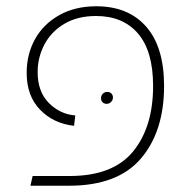

<svg xmlns="http://www.w3.org/2000/svg" viewBox="-20 -592 604 612"><path d="M84 -31H202Q340 -31 404 -109Q468 -187 468 -318Q468 -429 420 -485Q372 -541 286 -541Q227 -541 185 -516Q143 -491 121.5 -450Q100 -409 100 -362Q100 -300 135.5 -264Q171 -228 220 -224L216 -191Q151 -198 108 -242Q65 -286 65 -360Q65 -419 91.5 -467Q118 -515 168.5 -543.5Q219 -572 287 -572Q389 -572 446 -507Q503 -442 503 -318Q503 -173 429 -86.5Q355 0 200 0H77ZM340 -281Q340 -289 335 -294Q330 -299 322 -299Q313 -299 307.5 -293Q302 -287 302 -279Q302 -271 307 -266Q312 -261 320 -261Q328 -261 334 -267Q340 -273 340 -281Z"/></svg>

Font: FiraGO UltraLight
Style: Italic
Weight: 200
Italic angle: -8°
Designer: bBox Type GmbH
Foundry: bBox Type GmbH
Version: Version 1.001